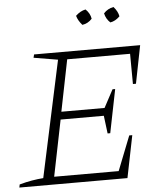

<svg xmlns="http://www.w3.org/2000/svg" viewBox="-60 -893 797 943"><g transform="rotate(-5 338.5 -421.5)"><path d="M-3 0 0 -15Q32 -24 61.5 -29Q91 -34 118 -36L241 -609L122 -629L126 -645H649L612 -458H597L596 -607H286L235 -353H448L495 -441H508L465 -227H452L441 -315H228L172 -38H490L557 -208H572L530 0ZM397 -843Q419 -822 423 -795Q403 -773 375 -769Q354 -793 348 -816Q371 -838 397 -843ZM535 -843Q556 -819 560 -795Q538 -773 513 -769Q492 -788 486 -816Q506 -838 535 -843Z"/></g></svg>

Font: Piazzolla SC ExtraLight
Style: Italic
Weight: 200
Italic angle: -11.3°
Designer: Juan Pablo del Peral
Foundry: Huerta Tipografica
Version: Version 1.330